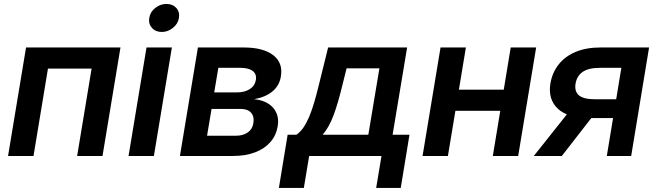

<svg xmlns="http://www.w3.org/2000/svg" viewBox="-20 -775 3266 954"><path d="M578.6 -539.1 489.3 0H363.3L435.1 -434.1H218.3L146.5 0H20L109.4 -539.1Z M618.7 0 708 -539.1H834L744.6 0ZM783.7 -616.2Q752.9 -616.2 734.9 -636.7Q716.8 -657.2 721.7 -686Q726.1 -715.3 751.2 -735.4Q776.4 -755.4 807.1 -755.4Q837.9 -755.4 856 -735.4Q874 -715.3 869.1 -686Q864.7 -657.2 839.6 -636.7Q814.5 -616.2 783.7 -616.2Z M874 0 963.4 -539.1H1190.9Q1287.6 -539.1 1337.4 -501Q1387.2 -462.9 1375.5 -394.5Q1368.2 -349.1 1333.5 -320.6Q1298.8 -292 1242.7 -282.2Q1283.7 -278.3 1312.3 -260.5Q1340.8 -242.7 1353.5 -213.9Q1366.2 -185.1 1359.9 -147.9Q1352.5 -102.5 1323.7 -69.3Q1294.9 -36.1 1247.6 -18.1Q1200.2 0 1137.2 0ZM1008.8 -100.6H1152.8Q1187 -100.6 1210.4 -116.5Q1233.9 -132.3 1238.8 -162.6Q1244.6 -195.3 1227.8 -214.6Q1210.9 -233.9 1174.8 -233.9H1031.2ZM1044.4 -315.9H1156.7Q1195.8 -315.9 1221.2 -332.3Q1246.6 -348.6 1251.5 -378.4Q1255.9 -407.2 1235.4 -422.6Q1214.8 -438 1174.3 -438H1064.9Z M1365.7 158.7 1409.2 -105.5H1452.6Q1472.2 -118.7 1487.5 -141.1Q1502.9 -163.6 1515.9 -194.1Q1528.8 -224.6 1540.3 -263.2Q1551.8 -301.8 1563 -347.7L1610.4 -539.1H2002.9L1930.7 -105.5H2014.6L1971.2 158.7H1849.1L1875.5 0H1516.1L1489.7 158.7ZM1583 -105.5H1810.1L1865.2 -435.5H1702.1L1680.2 -347.7Q1659.7 -262.7 1637.5 -202.6Q1615.2 -142.6 1583 -105.5Z M2516.6 -329.6 2499 -224.6H2209L2226.1 -329.6ZM2294.9 -539.1 2205.6 0H2079.6L2168.9 -539.1ZM2644 -539.1 2554.7 0H2428.7L2517.6 -539.1Z M3116.2 0H2995.1L3067.4 -438H2961.4Q2904.8 -438 2875.5 -418Q2846.2 -397.9 2839.8 -359.4Q2833.5 -321.3 2856.4 -301.5Q2879.4 -281.7 2937 -281.7H3092.3L3077.1 -188.5H2908.7Q2800.8 -188.5 2751.5 -235.1Q2702.1 -281.7 2714.8 -360.4Q2724.1 -414.6 2755.9 -454.8Q2787.6 -495.1 2840.1 -517.1Q2892.6 -539.1 2963.4 -539.1H3205.1ZM2771.5 0H2632.3L2826.7 -244.6H2961.9Z"/></svg>

Font: Inter 18pt SemiBold
Style: Italic
Weight: 600
Italic angle: -9.3988°
Designer: Rasmus Andersson
Foundry: rsms
Version: Version 4.001;git-66647c0bb